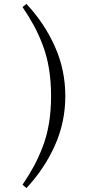

<svg xmlns="http://www.w3.org/2000/svg" viewBox="-20 -810 448 982"><path d="M95.2 134.8Q129.4 84 153.1 40.3Q176.8 -3.4 198.2 -58.8Q219.7 -114.3 230.5 -179.2Q241.2 -244.1 241.2 -318.8Q241.2 -393.6 230.5 -458.7Q219.7 -523.9 198.5 -579.6Q177.2 -635.3 153.3 -679.4Q129.4 -723.6 95.2 -773.9L115.2 -790Q207 -691.9 260.5 -572.5Q314 -453.1 314 -318.8Q314 -184.6 260.5 -65.4Q207 53.7 115.2 151.9Z"/></svg>

Font: Dihjauti S
Style: Regular
Weight: 400
Designer: T. Christopher White
Version: Version 3.0.0